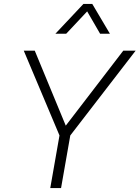

<svg xmlns="http://www.w3.org/2000/svg" viewBox="-20 -958 711 978"><path d="M283 -268 101 -700H157L315 -318L608 -700H671L338 -268L291 0H236ZM405 -938H450L540 -786H490L424 -900L317 -786H262Z"/></svg>

Font: Bai Jamjuree Light
Style: Italic
Weight: 300
Italic angle: -10°
Version: Version 1.000; ttfautohint (v1.6)